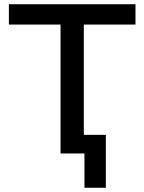

<svg xmlns="http://www.w3.org/2000/svg" viewBox="-20 -725 682 907"><path d="M379 162V0H266V-609H22V-705H620V-609H376V-88H480V162Z"/></svg>

Font: Nunito Sans 8pt SemiBold
Style: Regular
Weight: 600
Version: Version 3.101;gftools[0.9.27]